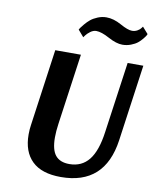

<svg xmlns="http://www.w3.org/2000/svg" viewBox="-95 -942 826 1024"><g transform="rotate(10 318.0 -429.5)"><path d="M629 -820Q628 -817 625 -811.5Q622 -806 611 -792.5Q600 -779 587 -768.5Q574 -758 552 -749.5Q530 -741 506 -741Q473 -741 429 -765Q385 -789 357 -789Q341 -789 325.5 -777.5Q310 -766 302 -755L294 -744L263 -780Q265 -784 269 -790Q273 -796 286 -811.5Q299 -827 313.5 -839Q328 -851 351 -860.5Q374 -870 398 -870Q437 -870 479 -846.5Q521 -823 544 -823Q560 -823 573.5 -831Q587 -839 592 -847L598 -855ZM305 11Q201 11 149 -39.5Q97 -90 97 -183Q97 -211 101 -236L159 -650H298L244 -267Q238 -225 238 -192Q238 -125 262.5 -95Q287 -65 338 -65Q405 -65 444 -114Q483 -163 497 -267L551 -650H636L578 -236Q543 11 305 11Z"/></g></svg>

Font: Arsenal
Style: Bold Italic
Weight: 700
Italic angle: -9.10001°
Designer: Andrij Shevchenko
Foundry: Stairsfor
Version: Version 2.001;PS 002.001;hotconv 1.0.88;makeotf.lib2.5.64775